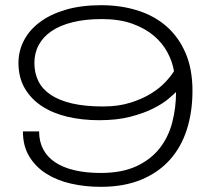

<svg xmlns="http://www.w3.org/2000/svg" viewBox="-20 -703 823 736"><path d="M654.8 -350.1Q645 -340.3 623.3 -322.3Q601.6 -304.2 565.9 -286.4Q530.3 -268.6 479.2 -255.4Q428.2 -242.2 359.9 -242.2Q294.4 -242.2 238 -255.6Q181.6 -269 140.1 -296.4Q98.6 -323.7 74.7 -365Q50.8 -406.2 50.8 -461.9Q50.8 -507.8 71.8 -548.1Q92.8 -588.4 133.1 -618.4Q173.3 -648.4 232.4 -665.8Q291.5 -683.1 367.2 -683.1Q443.4 -683.1 507.6 -662.8Q571.8 -642.6 618.4 -601.8Q665 -561 691.4 -499.5Q717.8 -438 717.8 -355Q717.8 -273.4 696 -205.8Q674.3 -138.2 630.4 -89.6Q586.4 -41 520.5 -13.9Q454.6 13.2 366.2 13.2Q306.6 13.2 252.7 1Q198.7 -11.2 157.7 -37.1Q116.7 -63 92.3 -103Q67.9 -143.1 67.9 -199.2H129.9Q129.9 -160.2 145.8 -130.4Q161.6 -100.6 191.9 -80.6Q222.2 -60.5 266.1 -50.3Q310.1 -40 366.2 -40Q446.8 -40 502 -65.4Q557.1 -90.8 591.1 -133.5Q625 -176.3 639.9 -232.4Q654.8 -288.6 654.8 -350.1ZM375 -294.9Q433.6 -294.9 479 -309.1Q524.4 -323.2 557.9 -343.8Q591.3 -364.3 613.3 -387.7Q635.3 -411.1 647 -430.2Q641.1 -465.8 622.3 -501.5Q603.5 -537.1 570.1 -565.7Q536.6 -594.2 487.3 -612.1Q438 -629.9 370.1 -629.9Q307.1 -629.9 258.8 -617.9Q210.4 -606 178 -584Q145.5 -562 128.7 -531Q111.8 -500 111.8 -461.9Q111.8 -422.9 127.2 -391.8Q142.6 -360.8 174.8 -339.4Q207 -317.9 256.6 -306.4Q306.2 -294.9 375 -294.9Z"/></svg>

Font: Stint Ultra Expanded
Style: Regular
Weight: 400
Width: 7
Designer: Astigmatic (AOETI)
Foundry: Astigmatic (AOETI)
Version: Version 1.000